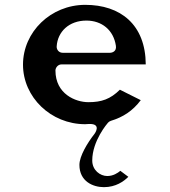

<svg xmlns="http://www.w3.org/2000/svg" viewBox="-20 -523 701 793"><path d="M582 -257C581.1 -422.1 476.9 -503 332 -503C190 -503 75 -391.4 75 -256C75 -121.7 190 -10 332 -10C335.4 -10 342.4 -11 351 -11C400.5 -11 370.6 29.5 370.6 29.5C341.3 66.6 308 121.8 308 158C308 226 364 250 409 250C458.3 250 491 226.3 510.1 207.3L477 182.5C466.2 191.6 447.6 204 423 204C393.6 204 361 180 361 140C361 58.1 424.5 -14.4 425.9 -16.1C428.3 -19 433.1 -22.5 437.8 -23.9C487.8 -39 528 -64.7 561.4 -109.3L475.2 -152.5C435.6 -113.7 400.1 -101 345 -101C292.6 -101 209 -134.4 209 -232C209 -242.7 218.9 -257 234 -257ZM239 -305C222.5 -305 213.2 -318.7 214.1 -331.6C217.9 -391.7 264.6 -438 337 -438C399.9 -438 449 -399.5 458.7 -333.7C462.1 -310.8 443.8 -305 434 -305Z"/></svg>

Font: Hussar Ekologiczny
Style: Regular
Weight: 400
Foundry: Cannot Into Space Fonts
Version: Version 0.97